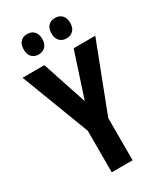

<svg xmlns="http://www.w3.org/2000/svg" viewBox="-224 -1000 923 1084"><g transform="rotate(-30 237.0 -457.5)"><path d="M238 -424 333 -714H474L305 -275V0H169V-271L0 -714H142ZM85 -848Q85 -881 101.5 -898Q118 -915 145 -915Q173 -915 189.5 -897.5Q206 -880 206 -848Q206 -817 189.5 -799.5Q173 -782 145 -782Q118 -782 101.5 -799Q85 -816 85 -848ZM266 -848Q266 -881 282.5 -898Q299 -915 327 -915Q355 -915 371.5 -897.5Q388 -880 388 -848Q388 -817 371.5 -799.5Q355 -782 327 -782Q299 -782 282.5 -799.5Q266 -817 266 -848Z"/></g></svg>

Font: Noto Sans Thai ExtCond
Style: Bold
Weight: 700
Width: 2
Designer: Monotype Design Team
Foundry: Monotype Imaging Inc.
Version: Version 2.002; ttfautohint (v1.8.4.7-5d5b)